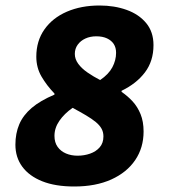

<svg xmlns="http://www.w3.org/2000/svg" viewBox="-20 -666 640 698"><path d="M250 12Q181 12 133.5 -7Q86 -26 61 -60Q36 -94 36 -140Q36 -181 50 -214Q64 -247 95 -273.5Q126 -300 178 -322V-326Q150 -355 131 -387.5Q112 -420 112 -460Q112 -517 141.5 -559Q171 -601 223 -623.5Q275 -646 342 -646Q396 -646 440.5 -630Q485 -614 511.5 -582Q538 -550 538 -502Q538 -444 507 -403Q476 -362 422 -336V-332Q444 -317 462 -297.5Q480 -278 491 -251Q502 -224 502 -188Q502 -129 471.5 -84Q441 -39 384.5 -13.5Q328 12 250 12ZM344 -375Q375 -396 388.5 -421.5Q402 -447 402 -474Q402 -493 393.5 -506Q385 -519 369 -526.5Q353 -534 330 -534Q308 -534 290.5 -526Q273 -518 262.5 -503.5Q252 -489 252 -470Q252 -451 264.5 -434Q277 -417 298 -402.5Q319 -388 344 -375ZM262 -100Q286 -100 307.5 -107.5Q329 -115 342.5 -130.5Q356 -146 356 -170Q356 -186 349 -198.5Q342 -211 328 -222.5Q314 -234 293 -246.5Q272 -259 244 -274Q214 -253 196 -227Q178 -201 178 -172Q178 -148 189.5 -132Q201 -116 220 -108Q239 -100 262 -100Z"/></svg>

Font: Source Code Pro ExtraLight Black
Style: Italic
Weight: 900
Italic angle: -11°
Monospace: yes
Version: Version 1.016;hotconv 1.0.116;makeotfexe 2.5.65601